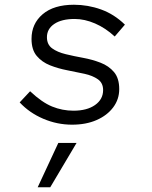

<svg xmlns="http://www.w3.org/2000/svg" viewBox="-20 -516 640 810"><path d="M284 10Q221 10 162.5 -15Q104 -40 63 -84L107 -131Q157 -84 200 -66.5Q243 -49 290 -49Q347 -49 381 -73Q415 -97 415 -136Q415 -166 393 -181.5Q371 -197 337 -204.5Q303 -212 264 -219.5Q225 -227 191 -240.5Q157 -254 135 -280Q113 -306 113 -352Q113 -416 160 -456Q207 -496 292 -496Q351 -496 406.5 -476Q462 -456 507 -412L464 -362Q425 -398 381 -417Q337 -436 295 -436Q240 -436 209 -415Q178 -394 178 -359Q178 -328 200 -312Q222 -296 257 -287.5Q292 -279 330.5 -272Q369 -265 404 -251.5Q439 -238 461 -212Q483 -186 483 -140Q483 -97 457.5 -63Q432 -29 387.5 -9.5Q343 10 284 10ZM139 274 226 87H303L192 274Z"/></svg>

Font: Red Hat Mono
Style: Italic
Weight: 300
Italic angle: -12°
Monospace: yes
Designer: Pentagram, MCKL
Foundry: Pentagram, MCKL
Version: Version 1.023